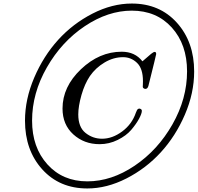

<svg xmlns="http://www.w3.org/2000/svg" viewBox="-20 -792 1116 1084"><path d="M121.1 -110.8Q121.1 -231.9 173.1 -353.5Q225.1 -475.1 308.1 -566.7Q391.1 -658.2 502 -715.1Q612.8 -772 724.1 -772Q881.3 -772 978.8 -663.6Q1076.2 -555.2 1076.2 -388.2Q1076.2 -266.1 1023.7 -144.5Q971.2 -22.9 887.7 68.1Q804.2 159.2 693.6 215.6Q583 272 473.1 272Q315.9 272 218.5 164.1Q121.1 56.2 121.1 -110.8ZM161.1 -110.8Q161.1 40 247.6 136Q334 231.9 473.1 231.9Q609.4 231.9 740.2 143.6Q871.1 55.2 953.6 -89.8Q1036.1 -234.9 1036.1 -389.2Q1036.1 -541 950 -636.5Q863.8 -731.9 724.1 -731.9Q590.3 -731.9 459.2 -644.5Q328.1 -557.1 244.6 -411.4Q161.1 -265.6 161.1 -110.8ZM333 -179.2Q333 -302.2 437 -401.1Q541 -500 667 -500Q742.2 -500 784.2 -445.8L833 -487.8Q847.2 -499 853 -499Q861.8 -499 861.8 -486.8Q861.8 -482.9 817.9 -307.1Q813 -290 800.8 -290Q795.9 -290 791 -293.5Q786.1 -296.9 786.1 -301.8Q786.1 -302.7 786.6 -314Q787.1 -325.2 787.1 -334Q787.1 -404.8 753.7 -437Q720.2 -469.2 674.8 -469.2Q620.6 -469.2 570.3 -439.2Q520 -409.2 487.8 -362.8Q458 -318.8 439.9 -255.4Q421.9 -191.9 421.9 -146Q421.9 -74.2 462.9 -41.5Q503.9 -8.8 556.2 -8.8Q614.3 -8.8 669.7 -49.8Q725.1 -90.8 747.1 -155.8Q753.9 -174.8 759.8 -176.8Q765.6 -180.7 773.2 -177.2Q780.8 -173.8 780.8 -166Q780.8 -150.9 764.9 -121.3Q749 -91.8 720.9 -58.8Q692.9 -25.9 644.5 -2Q596.2 22 542 22Q455.1 22 394 -33.2Q333 -88.4 333 -179.2Z"/></svg>

Font: CMU Classical Serif
Style: Italic
Weight: 500
Italic angle: -14.04°
Version: Version 0.7.0